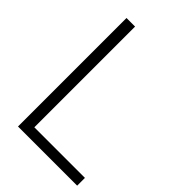

<svg xmlns="http://www.w3.org/2000/svg" viewBox="-218 -833 926 926"><g transform="rotate(45 245.0 -370.0)"><path d="M83 0V-740H141.5V-53H486.5V0Z"/></g></svg>

Font: Encode Sans SemiCondensed Light
Style: Regular
Weight: 300
Width: 4
Designer: Multiple Designers
Foundry: Impallari Type
Version: Version 3.002